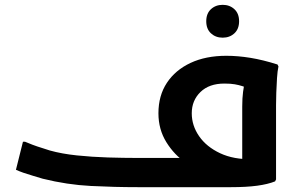

<svg xmlns="http://www.w3.org/2000/svg" viewBox="-20 -775 1250 795"><path d="M550 0Q454 0 356 -5Q258 -10 157 -35Q138 -41 117 -47Q96 -53 77.5 -59.5Q59 -66 46 -72L75 -188H84Q95 -183 115 -175.5Q135 -168 155 -162Q175 -156 186 -152Q236 -138 298.5 -131.5Q361 -125 426.5 -123Q492 -121 550 -121H779L750 -101Q702 -133 669 -186Q636 -239 636 -306Q636 -379 671 -432Q706 -485 769 -514.5Q832 -544 917 -544Q965 -544 1017 -535.5Q1069 -527 1129 -508L1133 -500Q1129 -482 1127 -452Q1125 -422 1124 -391Q1123 -360 1123 -340V-32L1119 -24Q1089 -12 1044.5 -6Q1000 0 937 0ZM774 -306Q774 -255 804.5 -211Q835 -167 891.5 -140.5Q948 -114 1025 -116L983 -64V-334Q983 -369 986.5 -395Q990 -421 995 -442L1011 -409Q997 -414 983 -418.5Q969 -423 952 -426Q935 -429 909 -429Q846 -429 810 -394Q774 -359 774 -306ZM902 -619Q873 -619 853.5 -637Q834 -655 834 -687Q834 -719 853.5 -737Q873 -755 902 -755Q931 -755 950.5 -737Q970 -719 970 -687Q970 -655 950.5 -637Q931 -619 902 -619Z"/></svg>

Font: Kufam SemiBold
Style: Italic
Weight: 600
Italic angle: -11°
Designer: Artur Schmal
Foundry: Original Type
Version: Version 1.301; ttfautohint (v1.8.3)